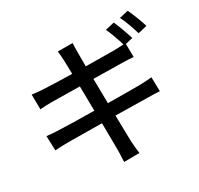

<svg xmlns="http://www.w3.org/2000/svg" viewBox="-154 -1028 1309 1266"><g transform="rotate(-20 500.0 -394.5)"><path d="M951 -723C933 -760 895 -822 869 -859L805 -832C833 -795 865 -738 886 -695ZM503 -514 721 -549C749 -553 783 -558 802 -559L783 -657L836 -680C816 -719 781 -781 756 -817L691 -790C716 -754 747 -700 767 -660C748 -655 724 -650 700 -645C661 -638 576 -624 484 -609C475 -660 468 -698 466 -710C461 -733 458 -764 455 -783L344 -764C351 -742 357 -719 363 -692C366 -678 373 -642 383 -593C292 -579 209 -567 172 -563C141 -559 113 -557 85 -556L106 -445C132 -452 158 -458 192 -464C227 -470 310 -483 402 -498L437 -315C329 -297 227 -281 178 -275C150 -271 108 -266 83 -265L106 -157C128 -163 158 -169 199 -177C246 -185 347 -202 456 -220C473 -128 488 -52 492 -27C498 2 501 35 506 70L621 49C611 19 602 -16 595 -45C589 -72 575 -146 557 -237C650 -252 738 -266 790 -274C828 -280 864 -286 887 -288L866 -393C843 -386 811 -379 772 -371C724 -362 635 -347 538 -331Z"/></g></svg>

Font: Noto Sans CJK KR Medium
Style: Regular
Weight: 500
Designer: Ryoko NISHIZUKA (kana & ideographs); Paul D. Hunt (Latin, Greek & Cyrillic); Wenlong ZHANG (bopomofo); Sandoll Communica
Foundry: Adobe Systems Incorporated
Version: Version 1.004;PS 1.004;hotconv 1.0.82;makeotf.lib2.5.63406